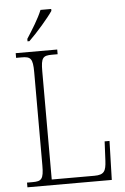

<svg xmlns="http://www.w3.org/2000/svg" viewBox="-61 -975 665 1018"><g transform="rotate(-5 271.5 -465.5)"><path d="M111 -784V-771H121C163 -811 228 -886 251 -921V-931H194C176 -886 140 -829 111 -784ZM43 0H492L498 -207H472L467 -104C464 -50 455 -30 402 -30H175V-606C175 -679 186 -689 234 -689H264V-714H43V-689H72C120 -689 132 -679 132 -605V-109C132 -35 120 -25 73 -25H43Z"/></g></svg>

Font: Noto Serif Devanagari SemiCondensed ExtraLight
Style: Regular
Weight: 200
Width: 4
Designer: Universal Thirst, Indian Type Foundry and the Monotype Design Team
Foundry: Monotype Imaging Inc.
Version: Version 2.004